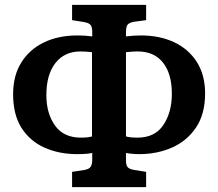

<svg xmlns="http://www.w3.org/2000/svg" viewBox="-20 -754 899 791"><path d="M277 17V-46L329 -54Q349 -58 354.5 -68.5Q360 -79 360 -96V-124Q353 -122 337 -120.5Q321 -119 297 -119Q224 -119 164 -145.5Q104 -172 69 -226.5Q34 -281 34 -366Q34 -443 68 -497Q102 -551 161.5 -579.5Q221 -608 299 -608Q314 -608 330 -607Q346 -606 360 -604V-623Q360 -641 354 -650Q348 -659 327 -663L277 -671V-734H582V-671L530 -664Q510 -660 504.5 -650.5Q499 -641 499 -621V-604Q514 -606 530 -607Q546 -608 560 -608Q638 -608 697.5 -580Q757 -552 791 -498.5Q825 -445 825 -369Q825 -284 787.5 -228.5Q750 -173 688.5 -146Q627 -119 554 -119Q540 -119 523 -120.5Q506 -122 499 -124V-94Q499 -75 505 -66.5Q511 -58 532 -54L582 -46V17ZM313 -187Q344 -187 359 -192V-539Q333 -542 311 -542Q246 -542 208.5 -494.5Q171 -447 171 -362Q171 -287 206.5 -237Q242 -187 313 -187ZM547 -187Q618 -187 653 -239Q688 -291 688 -368Q688 -450 651.5 -496Q615 -542 548 -542Q539 -542 527.5 -541.5Q516 -541 499 -539V-192Q514 -187 547 -187Z"/></svg>

Font: Literata 12pt SemiBold
Style: Regular
Weight: 600
Designer: Latin by Veronika Burian and Jose Scaglione. Greek by Irene Vlachou. Cyrillic by Vera Evstafieva.
Foundry: TypeTogether
Version: Version 3.002